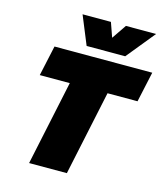

<svg xmlns="http://www.w3.org/2000/svg" viewBox="-132 -1024 975 1125"><g transform="rotate(15 355.5 -461.5)"><path d="M151 0 260 -514H78L118 -698H711L671 -514H489L380 0ZM228 -923H400L431 -835L491 -923H674L533 -750H299Z"/></g></svg>

Font: Azeret Mono Thin Black
Style: Italic
Weight: 900
Italic angle: -12°
Version: Version 1.002